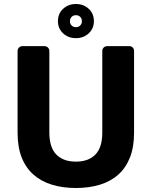

<svg xmlns="http://www.w3.org/2000/svg" viewBox="-20 -931 759 961"><path d="M360 -740Q322 -740 296 -764Q270 -788 270 -825Q270 -863 296 -887Q322 -911 360 -911Q398 -911 424 -887Q450 -863 450 -825Q450 -788 424 -764Q398 -740 360 -740ZM360 -795Q373 -795 381.5 -803.5Q390 -812 390 -825Q390 -838 381.5 -846.5Q373 -855 360 -855Q347 -855 338.5 -846.5Q330 -838 330 -825Q330 -812 338.5 -803.5Q347 -795 360 -795ZM360 10Q294 10 240 -6.5Q186 -23 147.5 -57Q109 -91 88.5 -143Q68 -195 68 -267V-675Q68 -686 75 -693Q82 -700 93 -700H202Q213 -700 220 -693Q227 -686 227 -675V-268Q227 -193 262 -157.5Q297 -122 360 -122Q423 -122 457.5 -157.5Q492 -193 492 -268V-675Q492 -686 499 -693Q506 -700 517 -700H627Q638 -700 644.5 -693Q651 -686 651 -675V-267Q651 -195 630.5 -143Q610 -91 572 -57Q534 -23 480 -6.5Q426 10 360 10Z"/></svg>

Font: Fz Rubik SemBd
Style: Regular
Weight: 600
Designer: Hubert and Fischer
Foundry: Hubert and Fischer
Version: Vit hóa bi FontZin.com